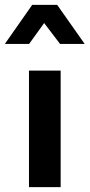

<svg xmlns="http://www.w3.org/2000/svg" viewBox="-48 -764 366 784"><path d="M70.3 -475.6H199.7V0H70.3ZM83.5 -744.1H185.5L297.9 -584.5H197.3L132.3 -669.9L70.8 -584.5H-28.3Z"/></svg>

Font: Selawik Semibold
Style: Regular
Weight: 600
Designer: Aaron Bell
Foundry: Microsoft Corporation
Version: Version 1.01